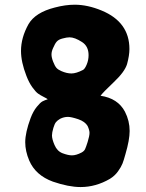

<svg xmlns="http://www.w3.org/2000/svg" viewBox="-20 -752 606 799"><path d="M398.4 -353.5Q470.7 -342.8 500 -287.1Q519.5 -249 519.5 -207Q519.5 -169.9 502 -110.4Q495.1 -85 489.7 -71.3Q484.4 -57.6 471.2 -39.1Q458 -20.5 437.5 -7.8Q378.9 26.4 315.4 26.4Q265.6 26.4 200.2 3.9Q127.9 -22.5 101.6 -84Q85 -123 85 -160.2Q85 -200.2 107.4 -260.7Q118.2 -289.1 132.8 -307.1Q147.5 -325.2 156.7 -330.1Q166 -335 178.7 -338.9Q175.8 -341.8 162.1 -348.6Q148.4 -355.5 138.7 -362.3Q128.9 -369.1 114.7 -388.7Q100.6 -408.2 89.8 -436.5Q67.4 -494.1 67.4 -540Q67.4 -595.7 98.6 -651.4Q127 -700.2 208 -720.7Q252 -732.4 291 -732.4Q344.7 -732.4 403.3 -708Q518.6 -660.2 518.6 -547.9Q518.6 -521.5 508.8 -485.4Q499 -453.1 453.6 -410.2Q408.2 -367.2 398.4 -353.5ZM325.2 -460.9Q333 -464.8 340.8 -483.4Q348.6 -502 348.6 -522.5Q348.6 -559.6 321.3 -577.1Q291 -596.7 269.5 -596.7Q257.8 -596.7 240.2 -591.8Q224.6 -587.9 216.8 -579.6Q209 -571.3 201.2 -552.7Q194.3 -538.1 194.3 -525.4Q194.3 -512.7 201.2 -495.1Q208 -477.5 214.8 -469.7Q221.7 -461.9 235.4 -456.1Q257.8 -446.3 277.3 -446.3Q296.9 -446.3 325.2 -460.9ZM319.3 -117.2Q330.1 -123 334 -131.3Q337.9 -139.6 344.7 -161.1Q352.5 -186.5 352.5 -199.2Q352.5 -210 344.7 -227.5Q334 -246.1 305.7 -255.9Q276.4 -265.6 262.7 -265.6Q246.1 -265.6 230.5 -257.8Q218.8 -251 212.9 -243.7Q207 -236.3 202.1 -219.7Q196.3 -200.2 196.3 -188.5Q196.3 -172.9 207 -148.4Q217.8 -123 240.2 -114.3Q263.7 -105.5 279.3 -105.5Q296.9 -105.5 319.3 -117.2Z"/></svg>

Font: Essays1743
Style: Bold
Weight: 700
Designer: Based on the typeface in a 1743 English translation of the essays of Montaigne.  PostScript/TrueType font designed by Jo
Version: Version 002.100